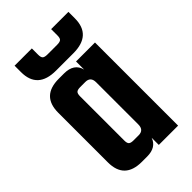

<svg xmlns="http://www.w3.org/2000/svg" viewBox="-204 -731 802 802"><g transform="rotate(-45 197.0 -330.0)"><path d="M262 -660H364V-622Q364 -523 256 -523H154Q46 -523 46 -622V-660H148V-623Q148 -607 154 -601.5Q160 -596 177 -596H233Q250 -596 256 -601.5Q262 -607 262 -623ZM240 -491H352V0H238V-42Q223 0 169 0H138Q36 0 36 -99V-392Q36 -491 138 -491H169Q228 -491 240 -443ZM177 -88H207Q238 -88 238 -121V-370Q238 -403 207 -403H177Q161 -403 155 -397.5Q149 -392 149 -376V-115Q149 -99 155 -93.5Q161 -88 177 -88Z"/></g></svg>

Font: Teko Medium
Style: Regular
Weight: 500
Designer: Manushi Parikh, Jonny Pinhorn
Foundry: Indian Type Foundry
Version: Version 1.106;PS 1.0;hotconv 1.0.78;makeotf.lib2.5.61930; tt